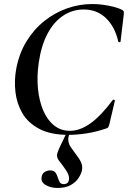

<svg xmlns="http://www.w3.org/2000/svg" viewBox="-20 -656 634 951"><path d="M320 12Q231 12 175 -17.5Q119 -47 91 -95Q63 -143 56.5 -200Q50 -257 60 -313Q74 -390 110.5 -450Q147 -510 199 -551.5Q251 -593 312 -614.5Q373 -636 436 -636Q477 -636 519.5 -627.5Q562 -619 585 -607Q592 -603 593 -599Q594 -595 593 -584L577 -450Q577 -447 572 -447Q567 -447 566 -450Q549 -524 504.5 -566.5Q460 -609 395 -609Q338 -609 291.5 -577.5Q245 -546 214.5 -487.5Q184 -429 172 -346Q162 -278 168 -217Q174 -156 194 -109Q214 -62 247.5 -35Q281 -8 326 -8Q376 -8 428 -45Q480 -82 538 -160Q541 -164 545.5 -161.5Q550 -159 549 -157L522 -42Q519 -30 516 -25.5Q513 -21 504 -19Q454 -2 406.5 5Q359 12 320 12ZM266 275Q231 275 206.5 260.5Q182 246 186 222Q188 204 201 196Q214 188 228 188Q247 188 254.5 198.5Q262 209 266 222Q270 235 275.5 245.5Q281 256 296 256Q319 256 322 232Q324 213 307.5 188Q291 163 271 138Q258 121 264.5 101.5Q271 82 282 60L311 0H327Q316 24 318.5 41.5Q321 59 331 73.5Q341 88 353 104Q373 129 381.5 148Q390 167 386 187Q383 204 369.5 225Q356 246 330.5 260.5Q305 275 266 275Z"/></svg>

Font: Cormorant Infant Light
Style: Bold Italic
Weight: 700
Italic angle: -10°
Version: Version 4.001